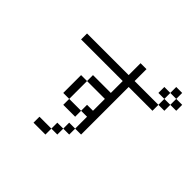

<svg xmlns="http://www.w3.org/2000/svg" viewBox="-213 -1119 1427 1427"><g transform="rotate(45 500.0 -406.0)"><path d="M1000 -750V-812.5H937.5V-750H875V-687.5H625Q625 -687.5 625 -812.5H562.5Q562.5 -812.5 562.5 -687.5H125V-625H562.5Q562.5 -625 562.5 -500H375V-437.5H312.5V-250H375V-187.5H500V-250H375V-437.5H562.5Q562.5 -437.5 562.5 -312.5H500V-250H562.5Q562.5 -250 562.5 -125H500V-62.5H437.5V0H312.5V62.5H437.5V0H500V-62.5H562.5V-125H625Q625 -125 625 -625H875V-687.5H937.5V-750ZM875 -750V-812.5H812.5V-750ZM875 -812.5H937.5V-875H875Z"/></g></svg>

Font: BFUnifontExMono
Style: Regular
Weight: 500
Version: Version 15.0.06